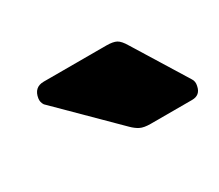

<svg xmlns="http://www.w3.org/2000/svg" viewBox="-47 -831 367 322"><g transform="rotate(-30 136.5 -670.5)"><path d="M173 -595Q160 -595 153 -598.5Q146 -602 139 -609L34 -713Q30 -719 31 -726Q34 -746 53 -746H174Q187 -746 193.5 -742.5Q200 -739 207 -727L270 -625Q274 -619 272 -611Q269 -595 253 -595Z"/></g></svg>

Font: Rubik SemiBold
Style: Italic
Weight: 600
Italic angle: -12°
Designer: Hubert and Fischer
Foundry: Hubert and Fischer
Version: Version 2.300;gftools[0.9.30]